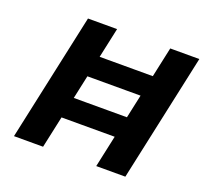

<svg xmlns="http://www.w3.org/2000/svg" viewBox="-115 -794 991 930"><g transform="rotate(20 380.5 -329.0)"><path d="M469 0 611 -658H761L619 0ZM45 0 187 -658H337L195 0ZM130 -164 154 -273H624L601 -164ZM180 -394 203 -503H674L651 -394Z"/></g></svg>

Font: Ysabeau Infant ExtraBold
Style: Italic
Weight: 800
Italic angle: -12°
Designer: Christian Thalmann (Catharsis Fonts)
Version: Version 2.001;gftools[0.9.30]; featfreeze: ss01,ss02,lnum